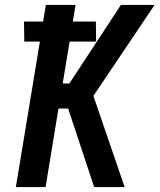

<svg xmlns="http://www.w3.org/2000/svg" viewBox="-20 -755 644 775"><path d="M44 0 141 -587H78L77 -668H154L165 -735H285L274 -668H367L368 -587H261L233 -418H260L468 -735H604L357 -368L483 0H360L255 -317H216L164 0Z"/></svg>

Font: Iosevka Aile
Style: Bold Italic
Weight: 700
Italic angle: -9°
Designer: Belleve Invis
Foundry: Belleve Invis
Version: Version 28.0.1; ttfautohint (v1.8.4)